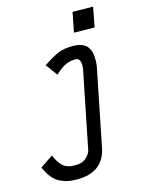

<svg xmlns="http://www.w3.org/2000/svg" viewBox="-136 -764 783 1030"><g transform="rotate(-15 255.5 -248.5)"><path d="M370.1 -685.5 483.9 -684.1 462.9 -574.2 348.6 -575.7ZM419.4 -365.2 334.5 57.6Q309.1 189 163.1 189Q136.7 189 116.2 185.5Q95.7 182.1 71.8 171.4Q47.9 160.6 27.8 137.2Q7.8 113.8 -7.3 78.1L63.5 30.3Q73.2 53.2 84.5 69.3Q95.7 85.4 105.5 93.8Q115.2 102.1 127.4 106.4Q139.6 110.8 147.7 111.8Q155.8 112.8 167.5 112.8H175.8Q211.9 112.8 232.9 93.5Q253.9 74.2 258.8 55.7L344.7 -372.1Q346.7 -383.8 346.7 -394Q346.7 -435.1 320.3 -435.5H318.8Q306.6 -435.5 298.3 -434.3Q290 -433.1 275.4 -428.7Q260.7 -424.3 243.2 -412.4Q225.6 -400.4 204.6 -381.3L157.2 -446.3Q211.9 -482.4 243.4 -495.4Q274.9 -508.3 321.3 -508.3Q352.1 -508.3 373 -500.2Q394 -492.2 404.5 -477.3Q415 -462.4 418.9 -446Q422.9 -429.7 422.9 -407.7Q422.9 -381.8 419.4 -365.2Z"/></g></svg>

Font: Fantasque Sans Mono
Style: Italic
Weight: 400
Italic angle: -11°
Monospace: yes
Designer: Jany Belluz
Version: Version 1.8.0 ; ttfautohint (v1.8.2)